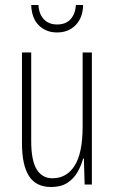

<svg xmlns="http://www.w3.org/2000/svg" viewBox="-20 -739 458 769"><path d="M348 -529V0H319L316 -104H313Q305 -75 290 -49Q275 -23 249.5 -6.5Q224 10 185 10Q124 10 96 -34Q68 -78 68 -165V-529H105V-174Q105 -96 127 -60.5Q149 -25 190 -25Q247 -25 279 -75.5Q311 -126 311 -233V-529ZM313 -719Q312 -669 283.5 -639Q255 -609 208 -609Q165 -609 136 -637Q107 -665 105 -719H134Q136 -683 155.5 -662Q175 -641 209 -641Q244 -641 263 -662.5Q282 -684 284 -719Z"/></svg>

Font: Noto Sans Lao Looped ExtraCondensed ExtraLight
Style: Regular
Weight: 200
Width: 2
Designer: Mark Frömberg, Ben Mitchell
Foundry: The Fontpad Ltd
Version: Version 1.002; ttfautohint (v1.8.4.7-5d5b)